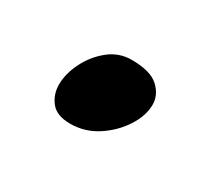

<svg xmlns="http://www.w3.org/2000/svg" viewBox="-42 -172 291 257"><g transform="rotate(30 103.0 -43.5)"><path d="M77.1 14.2Q56.2 14.2 47.1 2.7Q38.1 -8.8 38.1 -23.9Q38.1 -40.5 46.9 -58.3Q55.7 -76.2 71 -88.6Q86.4 -101.1 106 -101.1Q135.3 -101.1 147.7 -89.6Q160.2 -78.1 160.2 -63Q160.2 -45.9 148.7 -28.1Q137.2 -10.3 118.4 2Q99.6 14.2 77.1 14.2Z"/></g></svg>

Font: Norican
Style: Regular
Weight: 400
Designer: Vernon Adams
Foundry: Vernon Adams
Version: Version 1.100; ttfautohint (v1.8.4.7-5d5b);gftools[0.9.33]